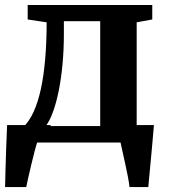

<svg xmlns="http://www.w3.org/2000/svg" viewBox="-22 -576 684 776"><path d="M48.7 0V-63.2H72.8Q96.5 -85.9 114 -124.5Q131.6 -163 143.2 -216.3Q154.8 -269.6 160.6 -337.3Q166.5 -405 166.5 -485.8L89.9 -497.3V-555.7H593.4V-497.3L530.4 -485.8V0ZM162.8 -66.4H383V-490.2H236.2V-440Q236.2 -375.5 230.7 -316.8Q225.3 -258.2 215.3 -208.9Q205.3 -159.6 191.9 -123.1Q178.6 -86.6 162.8 -66.4ZM-1.5 180Q-0.7 149.9 0.3 108.1Q1.4 66.3 3.1 19.8Q4.9 -26.7 6.7 -70.4H183.9L129 -2.3Q124.4 10.5 117.6 36.5Q110.8 62.5 103.8 92.1Q96.8 121.7 91.3 146Q85.8 170.4 84.1 180ZM501.5 180Q499.7 163.4 494.9 138.1Q490 112.9 484.1 85.8Q478.1 58.7 472.9 35.6Q467.7 12.6 465.2 0L425.8 -70.4H600.2Q598.8 -55.1 596.6 -29.6Q594.4 -4.2 591.7 26.1Q589 56.3 586.1 86.1Q583.2 116 581 140.9Q578.8 165.8 577.3 180Z"/></svg>

Font: Merriweather Light
Style: Regular
Weight: 300
Designer: Eben Sorkin
Foundry: Eben Sorkin
Version: Version 2.100